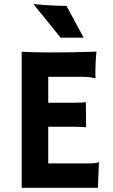

<svg xmlns="http://www.w3.org/2000/svg" viewBox="-20 -901 541 921"><path d="M410.6 -117.2Q440.9 -117.2 452.6 -123L454.6 -122.6L449.7 0H84V-652.8Q97.2 -651.9 113.3 -651.4L147.5 -650.4Q181.6 -649.4 221.7 -649.4Q333.5 -649.4 442.9 -653.3Q437.5 -610.4 437.5 -538.6Q437.5 -530.8 438.5 -526.9L437.5 -525.4Q412.1 -532.7 365.2 -532.7H211.4V-408.2H327.1Q380.9 -408.2 391.6 -411.1L393.1 -290.5Q369.6 -293 332.5 -293H211.4V-117.2ZM142.6 -881.3Q225.6 -873 298.8 -873L381.3 -720.2H271L143.1 -877.9Z"/></svg>

Font: Hammersmith One
Style: Regular
Weight: 400
Designer: Nicole Fally
Foundry: Nicole Fally
Version: Version 1.003